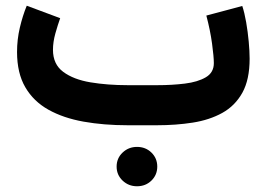

<svg xmlns="http://www.w3.org/2000/svg" viewBox="-20 -441 939 676"><path d="M390.6 145.5Q390.6 116.2 411.6 96.2Q432.6 76.2 462.4 76.2Q492.7 76.2 513.2 96.2Q533.7 116.2 533.7 145.5Q533.7 174.8 513.2 194.8Q492.7 214.8 462.4 214.8Q432.6 214.8 411.6 194.8Q390.6 174.8 390.6 145.5ZM532.7 0H429.7Q345.2 0 274.2 -12.7Q203.1 -25.4 150.6 -54.7Q98.1 -84 69.1 -133.8Q40 -183.6 40 -257.8Q40 -301.8 49.8 -343.5Q59.6 -385.3 74.2 -420.9L191.9 -377Q183.6 -354 175 -323.5Q166.5 -293 166.5 -265.6Q166.5 -214.8 202.6 -188Q238.8 -161.1 298.6 -151.1Q358.4 -141.1 429.7 -141.1H534.2Q585.4 -141.1 630.9 -146.7Q676.3 -152.3 704.6 -168.9Q732.9 -185.5 732.9 -218.8Q732.9 -240.7 726.6 -287.6Q720.2 -334.5 706.5 -386.2L833 -419.9Q840.8 -396.5 846.7 -362.8Q852.5 -329.1 855.7 -294.7Q858.9 -260.3 858.9 -234.4Q858.9 -160.6 833.3 -114.5Q807.6 -68.4 762.7 -43.5Q717.8 -18.6 658.7 -9.3Q599.6 0 532.7 0Z"/></svg>

Font: Vazirmatn RD ExtraBold
Style: Regular
Weight: 800
Designer: Saber Rastikerdar
Foundry: Saber Rastikerdar
Version: Version 32.102